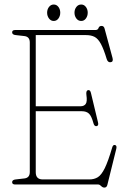

<svg xmlns="http://www.w3.org/2000/svg" viewBox="-20 -836 572 870"><path d="M35 -689.5Q35 -700 49 -700H412.5Q423.5 -700 426.5 -709.2Q429.5 -718.5 440.5 -718.5Q451 -718.5 454 -706L490 -573Q494.5 -555.5 481 -554Q468.5 -552.5 463.5 -568.5Q450 -613.5 437.2 -637Q424.5 -660.5 408.8 -668.8Q393 -677 369.5 -677H142V-354.5H345.5Q360.5 -354.5 368.2 -364.8Q376 -375 371.5 -406Q369 -425 378.5 -427.5Q388.5 -430 392 -415L424 -282Q428 -266.5 418 -264.5Q407.5 -262.5 403.5 -277.5Q394.5 -310.5 383 -321.2Q371.5 -332 351 -332H142V-55.5Q142 -23 173.5 -23H385Q407 -23 423.2 -33Q439.5 -43 454.8 -74Q470 -105 488.5 -168Q492 -180.5 500.5 -179Q510.5 -177.5 507 -162L466.5 1.5Q463.5 14 453 14Q445 14 438.2 7Q431.5 0 425 0H49Q35 0 35 -10.5Q35 -21.5 51.5 -23L91 -27.5Q115 -30.5 115 -56.5V-643.5Q115 -669.5 91 -672.5L51.5 -677Q35 -678.5 35 -689.5ZM223.5 -741Q210.5 -741 202 -752.2Q193.5 -763.5 193.5 -778.5Q193.5 -793.5 202 -804.5Q210.5 -815.5 223.5 -815.5Q236.5 -815.5 244.8 -804.5Q253 -793.5 253 -778.5Q253 -763.5 244.8 -752.2Q236.5 -741 223.5 -741ZM348 -741Q334.5 -741 326 -752.2Q317.5 -763.5 317.5 -778.5Q317.5 -793.5 326 -804.5Q334.5 -815.5 348 -815.5Q361 -815.5 369.2 -804.5Q377.5 -793.5 377.5 -778.5Q377.5 -763.5 369.2 -752.2Q361 -741 348 -741Z"/></svg>

Font: Fraunces 144pt SuperSoft Thin
Style: Regular
Weight: 100
Version: Version 1.000;[0bf87f6ff]